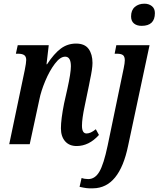

<svg xmlns="http://www.w3.org/2000/svg" viewBox="-20 -781 859 1040"><path d="M310 -86Q310 -134 327 -220L345 -300Q364 -386 364 -422Q364 -474 333 -474Q306 -474 277 -435.5Q248 -397 225 -342Q202 -287 193 -241L141 0H30L114 -401Q122 -441 122 -456Q122 -475 111 -482.5Q100 -490 78 -490H66L76 -536H244L232 -433H235Q273 -491 309.5 -518Q346 -545 392 -545Q439 -545 460 -516Q481 -487 481 -440Q481 -409 467 -345L462 -319L439 -208Q424 -138 424 -100Q424 -58 449 -58Q471 -58 499 -81L516 -50Q462 10 395 10Q355 10 332.5 -16Q310 -42 310 -86ZM690 -692Q690 -726 710.5 -743.5Q731 -761 762 -761Q786 -761 802.5 -748Q819 -735 819 -710Q819 -641 747 -641Q721 -641 705.5 -654Q690 -667 690 -692ZM411 231 422 183Q438 189 458 189Q495 189 518.5 148.5Q542 108 563 8L650 -411Q656 -440 656 -454Q656 -475 646 -482.5Q636 -490 614 -490H601L610 -536H790L674 8Q627 237 485 239Q464 240 448.5 238Q433 236 411 231Z"/></svg>

Font: Noto Serif CondSemiBold
Style: Italic
Weight: 600
Width: 3
Italic angle: -12°
Designer: Monotype Design Team
Foundry: Monotype Imaging Inc.
Version: Version 1.001